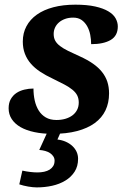

<svg xmlns="http://www.w3.org/2000/svg" viewBox="-20 -566 554 826"><path d="M223.1 -49.8Q243.7 -49.8 261.2 -54.9Q278.8 -60.1 291.5 -69.6Q304.2 -79.1 311.5 -93Q318.8 -106.9 318.8 -125Q318.8 -142.1 312.3 -155.3Q305.7 -168.5 291.7 -179.9Q277.8 -191.4 256.6 -202.6Q235.4 -213.9 206.1 -228Q176.8 -241.7 153.1 -257.3Q129.4 -272.9 112.8 -292Q96.2 -311 87.2 -334.5Q78.1 -357.9 78.1 -387.2Q78.1 -423.8 93.8 -453.1Q109.4 -482.4 138.7 -503.2Q168 -523.9 209.7 -534.9Q251.5 -545.9 304.2 -545.9Q354.5 -545.9 389.4 -538.1Q424.3 -530.3 446 -517.3Q467.8 -504.4 477.3 -487.3Q486.8 -470.2 486.8 -452.1Q486.8 -412.1 456.1 -394Q425.3 -376 372.1 -376Q372.1 -396 368.2 -416.3Q364.3 -436.5 355 -453.1Q345.7 -469.7 331.1 -480Q316.4 -490.2 294.9 -490.2Q275.4 -490.2 260 -484.6Q244.6 -479 233.6 -469.5Q222.7 -460 216.8 -447.3Q210.9 -434.6 210.9 -419.9Q210.9 -403.3 217.5 -391.1Q224.1 -378.9 238 -368.2Q252 -357.4 273.4 -346.9Q294.9 -336.4 324.2 -323.2Q356.4 -308.6 379.9 -292.2Q403.3 -275.9 418.7 -256.6Q434.1 -237.3 441.7 -214.6Q449.2 -191.9 449.2 -164.1Q449.2 -123.5 433.8 -91.3Q418.5 -59.1 387.7 -36.6Q356.9 -14.2 311.5 -2.2Q266.1 9.8 206.1 9.8Q163.1 9.8 128.2 2.4Q93.3 -4.9 68.6 -19Q43.9 -33.2 30.5 -53.7Q17.1 -74.2 17.1 -100.1Q17.1 -123.5 26.4 -139.6Q35.6 -155.8 50.5 -165.8Q65.4 -175.8 84.7 -180.4Q104 -185.1 124 -185.1Q124 -158.2 129.4 -133.8Q134.8 -109.4 146.5 -90.6Q158.2 -71.8 177 -60.8Q195.8 -49.8 223.1 -49.8ZM227.1 34.2Q247.1 36.6 263.4 43.9Q279.8 51.3 291.5 62.3Q303.2 73.2 309.6 87.2Q315.9 101.1 315.9 117.2Q315.9 149.4 301 172.6Q286.1 195.8 261.2 210.9Q236.3 226.1 204.3 233.2Q172.4 240.2 138.2 240.2Q122.6 240.2 101.3 236.6Q80.1 232.9 63 227.1L76.2 168Q93.3 171.9 110.4 173.8Q127.4 175.8 141.1 175.8Q156.2 175.8 169.9 172.9Q183.6 169.9 193.4 163.8Q203.1 157.7 209 148.2Q214.8 138.7 214.8 125Q214.8 115.2 209.7 107.2Q204.6 99.1 195.8 93Q187 86.9 174.8 83.5Q162.6 80.1 148.9 79.1L189 -8.8H246.1Z"/></svg>

Font: Droid Serif
Style: Bold Italic
Weight: 700
Italic angle: -12°
Designer: Monotype Design team
Foundry: Monotype Imaging Inc.
Version: Version 1.03